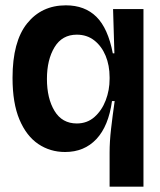

<svg xmlns="http://www.w3.org/2000/svg" viewBox="-20 -556 599 720"><path d="M391 144V16Q391 -25 396.5 -73Q402 -121 410 -177H400Q387 -83 341.5 -34.5Q296 14 224 14Q168 14 123.5 -16Q79 -46 53 -107.5Q27 -169 27 -264Q27 -400 81.5 -468Q136 -536 227 -536Q298 -536 341.5 -493Q385 -450 403 -356H409L404 -522H518V-320V144ZM268 -93Q307 -93 334.5 -117.5Q362 -142 376.5 -180Q391 -218 391 -260V-266Q391 -311 376 -347Q361 -383 333.5 -404.5Q306 -426 268 -426Q213 -426 184.5 -379Q156 -332 156 -260Q156 -187 184.5 -140Q213 -93 268 -93Z"/></svg>

Font: Bricolage Grotesque 96pt SemiBold
Style: Regular
Weight: 600
Designer: Mathieu Triay
Foundry: Atelier Triay
Version: Version 1.001; ttfautohint (v1.8.4.7-5d5b);gftools[0.9.33.de